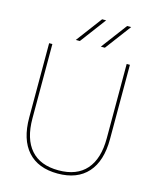

<svg xmlns="http://www.w3.org/2000/svg" viewBox="-137 -1044 937 1148"><g transform="rotate(15 331.0 -470.0)"><path d="M410 -790H385L505 -950H530ZM255 -790H230L350 -950H375ZM561 -730H581V-270Q581 -134 516.5 -62Q452 10 331 10Q210 10 145.5 -62Q81 -134 81 -270V-730H101V-270Q101 -143 159.5 -76.5Q218 -10 331 -10Q444 -10 502.5 -76.5Q561 -143 561 -270Z"/></g></svg>

Font: Mplus 1p Thin
Style: Regular
Weight: 250
Version: Version 1.061